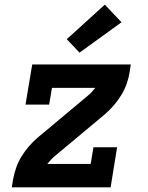

<svg xmlns="http://www.w3.org/2000/svg" viewBox="-20 -808 640 828"><path d="M31 0 36 -33Q41 -59 49.5 -84Q58 -109 72 -132Q86 -155 104 -176Q122 -197 143 -215L356 -393Q366 -401 374.5 -410Q383 -419 391 -429H204L192 -357H90L119 -530H544L539 -497Q535 -471 526 -446Q517 -421 503 -398Q489 -375 471 -354Q453 -333 432 -315L219 -137Q209 -129 200.5 -120Q192 -111 184 -101H371L383 -173H485L457 0ZM323 -581 268 -639 432 -788 504 -712Z"/></svg>

Font: Iosevka Curly Slab ExObl
Style: Bold
Weight: 700
Width: 7
Italic angle: -9°
Monospace: yes
Designer: Belleve Invis
Foundry: Belleve Invis
Version: Version 11.0.0; ttfautohint (v1.8.3)